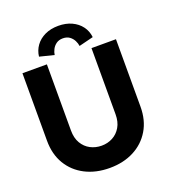

<svg xmlns="http://www.w3.org/2000/svg" viewBox="-152 -958 976 1085"><g transform="rotate(-20 336.5 -415.5)"><path d="M455.8 -660H603V-254.4Q603 -172.9 567.1 -113.1Q531.3 -53.3 468 -20.6Q404.8 12 322.3 12Q239.8 12 176 -20.6Q112.3 -53.3 76.4 -113.1Q40.6 -172.9 40.6 -254.4V-660H187.6V-262.3Q187.6 -216.6 206.1 -185.4Q224.6 -154.1 255.2 -138.1Q285.9 -122.1 322.3 -122.1Q358.4 -122.1 388.6 -138.1Q418.9 -154.1 437.4 -185.4Q455.8 -216.6 455.8 -262.3ZM160.6 -716.1Q164.7 -752.1 185.4 -780.8Q206.1 -809.5 241 -826.1Q275.9 -842.7 321.9 -842.7Q367.2 -842.7 402 -826.5Q436.9 -810.4 458.2 -781.9Q479.5 -753.5 483.6 -716.1L396.8 -694.5Q395 -710.3 386.5 -727.2Q377.9 -744.1 362 -755.8Q346.1 -767.4 321.9 -767.4Q298.1 -767.4 282.1 -755.8Q266.1 -744.1 257.5 -727.2Q248.9 -710.3 247 -694.5Z"/></g></svg>

Font: League Spartan Extralight
Style: Regular
Weight: 200
Foundry: The League of Moveable Type
Version: Version 2.300; ttfautohint (v1.8.3)